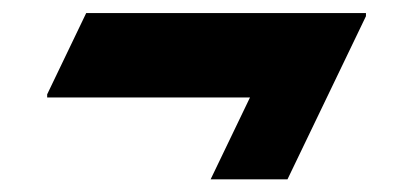

<svg xmlns="http://www.w3.org/2000/svg" viewBox="-20 -455 645 300"><path d="M114.7 -434.6H551.8V-429.7L429.2 -174.8H309.1L370.6 -302.7H53.7V-307.6Z"/></svg>

Font: Nova Round
Style: Bold
Weight: 700
Designer: Wojciech Kalinowski "wmk69" (wmk69@o2.pl)
Foundry: Wojciech Kalinowski "wmk69" (wmk69@o2.pl)
Version: Version 3.1.0; 2021-05-23